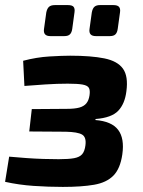

<svg xmlns="http://www.w3.org/2000/svg" viewBox="-28 -724 563 755"><path d="M248 -505Q330 -505 382 -494.5Q434 -484 455.5 -454Q477 -424 469 -365Q463 -316 437 -288.5Q411 -261 348 -256L347 -252Q411 -247 436.5 -213.5Q462 -180 453 -117Q445 -61 418 -33.5Q391 -6 342 2.5Q293 11 219 11Q162 11 104 7Q46 3 -8 -9L8 -108Q41 -105 75.5 -102.5Q110 -100 143 -99Q176 -98 203 -98Q242 -98 263.5 -102Q285 -106 295 -117.5Q305 -129 308 -153Q312 -185 294.5 -195Q277 -205 231 -206L87 -207L97 -295L235 -296Q266 -296 284 -301Q302 -306 311.5 -317.5Q321 -329 324 -349Q327 -369 321.5 -378.5Q316 -388 296.5 -391.5Q277 -395 238 -395Q197 -395 150.5 -392Q104 -389 68 -386L63 -485Q116 -499 166.5 -502Q217 -505 248 -505ZM239 -704Q256 -704 261.5 -697Q267 -690 265 -676L256 -610Q254 -596 247 -589Q240 -582 225 -582H170Q141 -582 145 -610L154 -675Q157 -690 164.5 -697Q172 -704 188 -704ZM418 -704Q434 -704 440 -697Q446 -690 444 -676L435 -611Q433 -596 426 -589Q419 -582 404 -582H349Q320 -582 324 -610L333 -675Q336 -691 343.5 -697.5Q351 -704 365 -704Z"/></svg>

Font: Exo 2
Style: Bold Italic
Weight: 700
Italic angle: -8°
Designer: Natanael Gama
Foundry: Natanael Gama
Version: Version 2.010